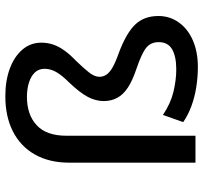

<svg xmlns="http://www.w3.org/2000/svg" viewBox="-41 -712 762 720"><g transform="rotate(-90 340.0 -352.0)"><path d="M449 9Q411 9 373 3Q335 -3 301.5 -15.5Q268 -28 242 -46L269 -122Q312 -93 356 -82.5Q400 -72 440 -72Q488 -72 515 -87.5Q542 -103 542 -138Q542 -168 520.5 -185Q499 -202 443 -221Q398 -236 371.5 -253.5Q345 -271 333 -293.5Q321 -316 321 -344Q321 -374 336.5 -403.5Q352 -433 390 -473Q417 -500 429.5 -521.5Q442 -543 442 -566Q442 -588 428 -602.5Q414 -617 390 -624.5Q366 -632 337 -632Q270 -632 230.5 -595.5Q191 -559 191 -484V0H90V-473Q90 -548 120.5 -602Q151 -656 207 -684.5Q263 -713 339 -713Q397 -713 442 -696.5Q487 -680 513.5 -649.5Q540 -619 540 -578Q540 -555 533 -534Q526 -513 511 -492Q496 -471 471 -447Q443 -418 427.5 -398Q412 -378 412 -360Q412 -346 420 -334Q428 -322 447 -311Q466 -300 500 -288Q575 -260 607.5 -226.5Q640 -193 640 -139Q640 -96 615.5 -62Q591 -28 548 -9.5Q505 9 449 9Z"/></g></svg>

Font: Nunito Sans 7pt Medium
Style: Regular
Weight: 500
Designer: Vernon Adams
Foundry: Vernon Adams
Version: Version 3.101;gftools[0.9.27]